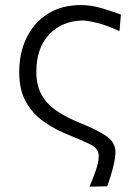

<svg xmlns="http://www.w3.org/2000/svg" viewBox="-20 -526 538 740"><path d="M325 193.5Q336.5 166.5 348.5 133Q360.5 99.5 360.5 75.5Q360.5 47 329.5 31.2Q298.5 15.5 244.5 -6Q193.5 -26 150 -56.2Q106.5 -86.5 80.2 -133Q54 -179.5 54 -248Q54 -321.5 82.2 -380Q110.5 -438.5 163.8 -472.5Q217 -506.5 292.5 -506.5Q331.5 -506.5 374 -493.8Q416.5 -481 446 -470L440.5 -406Q393 -428 355 -437.5Q317 -447 298 -447Q217.5 -445 168.8 -392.5Q120 -340 120 -249.5Q120 -196.5 140.5 -160.2Q161 -124 198.8 -98.5Q236.5 -73 287.5 -52.5Q357.5 -24.5 391.2 -0.5Q425 23.5 425 60.5Q425 79.5 419.2 104.8Q413.5 130 406 153.8Q398.5 177.5 393.5 192Z"/></svg>

Font: Commissioner Flair Light
Style: Regular
Weight: 300
Designer: Kostas Bartsokas
Foundry: Kostas Bartsokas
Version: Version 1.000; ttfautohint (v1.8.3)